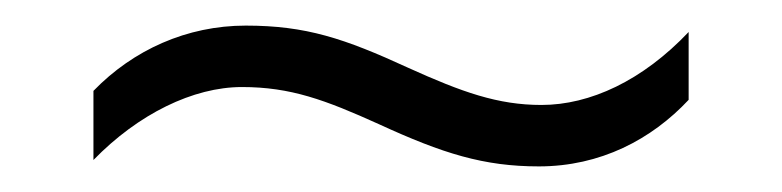

<svg xmlns="http://www.w3.org/2000/svg" viewBox="-20 -428 611 150"><path d="M276 -331C326 -308 358 -298 401 -298C449 -298 489 -319 518 -350V-403C482 -365 441 -346 403 -346C369 -346 341 -356 299 -375C249 -398 219 -408 172 -408C126 -408 84 -389 53 -357V-303C88 -339 131 -360 169 -360C207 -360 234 -350 276 -331Z"/></svg>

Font: Noto Sans Gujarati Light
Style: Regular
Weight: 300
Designer: Jelle Bosma - Monotype Design Team, Universal Thirst
Foundry: Monotype Imaging Inc.
Version: Version 2.106